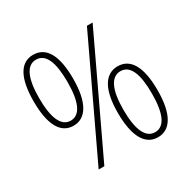

<svg xmlns="http://www.w3.org/2000/svg" viewBox="-162 -883 1049 1052"><g transform="rotate(-30 362.0 -357.0)"><path d="M177 -724C96 -724 53 -647 53 -501C53 -355 95 -276 177 -276C257 -276 303 -353 303 -501C303 -647 261 -724 177 -724ZM549 -714H513L175 0H211ZM178 -693C239 -693 267 -626 267 -501C267 -375 237 -308 177 -308C119 -308 88 -373 88 -501C88 -630 120 -693 178 -693ZM547 -438C467 -438 421 -363 421 -216C421 -65 467 10 546 10C625 10 672 -64 672 -215C672 -362 629 -438 547 -438ZM547 -407C608 -407 636 -340 636 -215C636 -91 607 -22 546 -22C487 -22 456 -88 456 -215C456 -344 489 -407 547 -407Z"/></g></svg>

Font: Noto Sans SemiCondensed ExtraLight
Style: Regular
Weight: 200
Width: 4
Designer: Monotype Design Team
Foundry: Monotype Imaging Inc.
Version: Version 2.013